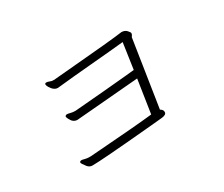

<svg xmlns="http://www.w3.org/2000/svg" viewBox="-95 -855 1189 1020"><g transform="rotate(-30 500.0 -345.5)"><path d="M177 -122Q177 -131 190 -131Q194 -131 206.5 -127.5Q219 -124 236 -124H243Q269 -126 310 -129Q532 -145 631 -156Q636 -184 662 -359L278 -327Q252 -327 238 -356Q232 -367 232 -372.5Q232 -378 242 -381Q250 -381 263 -377.5Q276 -374 289 -374H295Q363 -379 473.5 -389Q584 -399 618 -402Q652 -405 669 -407L692 -565Q657 -561 603 -556.5Q549 -552 489.5 -546.5Q430 -541 378 -536.5Q326 -532 303 -529Q280 -526 273 -526Q249 -526 231 -556Q224 -567 224 -574.5Q224 -582 233 -582Q242 -582 251.5 -577.5Q261 -573 277 -573L287 -574Q314 -577 356 -580Q653 -605 712 -614Q732 -614 744 -601.5Q756 -589 756 -582.5Q756 -576 752 -570.5Q748 -565 747 -563Q743 -537 736.5 -495Q730 -453 722.5 -404Q715 -355 707.5 -307Q700 -259 694 -219Q688 -179 684 -155Q700 -146 700 -133V-131Q700 -115 671 -112Q662 -111 634 -108.5Q606 -106 562 -102Q283 -77 226 -77Q208 -77 196 -92Q177 -117 177 -122Z"/></g></svg>

Font: LXGW WenKai Lite Light
Style: Regular
Weight: 300
Designer: LXGW / Fontworks Inc.
Foundry: LXGW / Fontworks Inc.
Version: Version 1.511; March 25, 2025